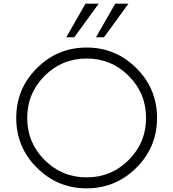

<svg xmlns="http://www.w3.org/2000/svg" viewBox="-20 -1020 948 1050"><path d="M342.5 -816.2 447.5 -1000H520L386.2 -816.2ZM505 -816.2 610 -1000H682.5L548.8 -816.2ZM725.6 -102.5Q612.5 10 453.8 10Q295 10 181.9 -102.5Q68.8 -215 68.8 -375Q68.8 -535 181.9 -647.5Q295 -760 453.8 -760Q612.5 -760 725.6 -647.5Q838.8 -535 838.8 -375Q838.8 -215 725.6 -102.5ZM223.8 -145Q318.8 -50 453.8 -50Q588.8 -50 683.8 -145Q778.8 -240 778.8 -375Q778.8 -510 683.8 -605Q588.8 -700 453.8 -700Q318.8 -700 223.8 -605Q128.8 -510 128.8 -375Q128.8 -240 223.8 -145Z"/></svg>

Font: Now Light
Style: Regular
Weight: 300
Designer: Alfredo Marco Pradil
Foundry: Alfredo Marco Pradil
Version: Version 1.002;PS 001.002;hotconv 1.0.88;makeotf.lib2.5.64775